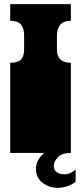

<svg xmlns="http://www.w3.org/2000/svg" viewBox="-20 -736 390 924"><path d="M29 -171V-172Q29 -185 29 -191Q29 -197 29 -209V-260Q29 -269 29 -273.5Q29 -278 29 -282.5Q29 -287 29 -296V-297Q29 -310 29 -316Q29 -322 29 -334V-434Q66 -434 81 -449.5Q96 -465 96 -498V-567Q96 -600 80.5 -618Q65 -636 29 -636V-716H321V-636Q286 -636 270 -617Q254 -598 254 -567V-498Q254 -434 321 -434V0H29V-135Q29 -144 29 -148.5Q29 -153 29 -157.5Q29 -162 29 -171ZM153 77Q153 53 164.5 33Q176 13 194 0H321Q278 0 258.5 20.5Q239 41 239 63Q239 83 253.5 93Q268 103 290 103Q318 103 344 80V138Q330 151 306 159.5Q282 168 259 168Q215 168 184 143Q153 118 153 77Z"/></svg>

Font: Danfo
Style: Regular
Weight: 400
Version: Version 1.000;Glyphs 3.2 (3236)